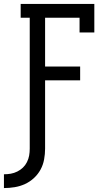

<svg xmlns="http://www.w3.org/2000/svg" viewBox="-48 -755 568 975"><path d="M-28 200V130Q-10 130 7 127Q24 124 40 116Q56 108 68.5 96Q81 84 89 68Q97 52 100 35Q103 18 103 0V-665H57V-735H431V-590H356V-665H181V-417H359V-347H181V0Q181 27 176 54.5Q171 82 158 106Q145 130 124.5 149Q104 168 79 179.5Q54 191 26.5 195.5Q-1 200 -28 200Z"/></svg>

Font: Iosevka Slab
Style: Regular
Weight: 400
Monospace: yes
Designer: Belleve Invis
Foundry: Belleve Invis
Version: Version 11.2.4; ttfautohint (v1.8.3)